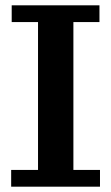

<svg xmlns="http://www.w3.org/2000/svg" viewBox="-20 -702 418 722"><path d="M22 0V-63H123V-619H24V-682H354V-619H256V-63H356V0Z"/></svg>

Font: Montagu Slab 120pt Medium
Style: Regular
Weight: 500
Designer: Florian Karsten
Foundry: Florian Karsten
Version: Version 1.000